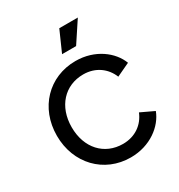

<svg xmlns="http://www.w3.org/2000/svg" viewBox="-231 -1162 1238 1327"><g transform="rotate(-30 388.5 -498.5)"><path d="M424 12C580 12 695 -79 733 -180L627 -230C595 -150 522 -96 424 -96C276 -96 173 -207 173 -373C173 -538 276 -650 424 -650C522 -650 595 -595 627 -515L733 -565C695 -666 580 -757 424 -757C211 -757 55 -595 55 -373C55 -151 212 12 424 12ZM368 -844H480L589 -1009H441Z"/></g></svg>

Font: Mluvka SemiBold
Style: Regular
Weight: 600
Designer: Modified by Jiří Krblich, Original typeface by Gumpita Rahayu
Foundry: Gumpita Rahayu & Jiří Krblich
Version: Version 2.000;Glyphs 3.1.1 (3134)